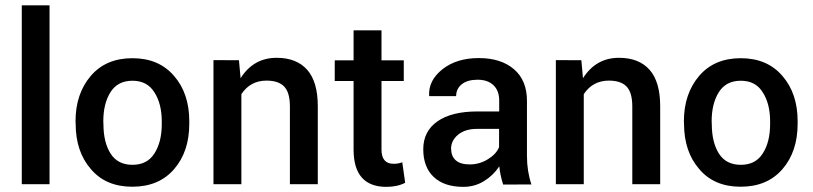

<svg xmlns="http://www.w3.org/2000/svg" viewBox="-20 -706 3115 736"><path d="M169.9 -685.5V0H63.5V-685.5Z M376.5 -231Q376.5 -160.6 403.8 -117.4Q431.2 -74.2 487.8 -74.2Q544.4 -74.2 571.8 -117.7Q600.1 -161.1 600.1 -231V-240.2Q600.1 -308.6 571.8 -352.1Q544.4 -396.5 487.8 -396.5Q431.2 -396.5 403.6 -352.8Q376 -309.1 376 -240.7ZM647.5 -414.6Q705.6 -347.7 705.6 -241.2V-231.9Q705.6 -124.5 647.2 -57.4Q588.9 9.8 487.1 9.8Q385.3 9.8 328.1 -58.1Q270 -125 270 -231.9L269.5 -240.7Q269.5 -346.2 327.6 -414.6Q385.7 -482.9 487.5 -482.9Q589.4 -482.9 647.5 -414.6Z M1040.5 -484.4Q1116.7 -484.4 1157.5 -438.5Q1198.2 -392.6 1198.2 -298.8V0H1091.3V-297.9Q1091.3 -351.1 1069.6 -374Q1047.9 -397 1001.5 -397Q939.9 -397 905.3 -345.2V0H798.3V-475.6L896 -475.1L902.3 -406.2Q951.7 -484.4 1040.5 -484.4Z M1335.4 -589.8H1442.4V-474.6H1527.8V-395.5H1442.4V-132.8Q1442.4 -78.1 1488.8 -78.1Q1507.3 -78.1 1522 -84L1533.2 -5.4Q1503.4 10.3 1461.4 10.3Q1335.4 10.3 1335.4 -132.8V-395.5H1263.2V-474.6H1335.4Z M1756.3 10.3Q1682.6 10.3 1642.6 -27.6Q1602.5 -65.4 1602.5 -134Q1602.5 -202.6 1656.7 -240.7Q1710.9 -278.8 1810.5 -278.8H1893.6V-320.8Q1893.6 -358.4 1871.6 -379.4Q1849.6 -400.4 1810.8 -400.4Q1772 -400.4 1750.2 -383.1Q1728.5 -365.7 1728.5 -337.4H1625.5L1625 -339.8Q1622.1 -397.9 1676.3 -440.7Q1730.5 -483.4 1815.4 -483.4Q1900.4 -483.4 1950.2 -440.7Q2000 -397.9 2000 -319.8V-108.4Q2000 -49.8 2017.1 1L1908.7 1.5Q1897 -35.6 1894 -68.4Q1870.6 -33.2 1835 -11.5Q1799.3 10.3 1756.3 10.3ZM1709 -134.8H1709.5Q1709.5 -106.9 1727.3 -91.3Q1745.1 -75.7 1781.2 -75.7Q1817.4 -75.7 1849.6 -95.2Q1881.8 -114.7 1893.1 -141.6V-211.9H1808.1Q1763.2 -211.9 1736.1 -189.7Q1709 -167.5 1709 -134.8Z M2353 -484.4Q2429.2 -484.4 2470 -438.5Q2510.7 -392.6 2510.7 -298.8V0H2403.8V-297.9Q2403.8 -351.1 2382.1 -374Q2360.4 -397 2314 -397Q2252.4 -397 2217.8 -345.2V0H2110.8V-475.6L2208.5 -475.1L2214.8 -406.2Q2264.2 -484.4 2353 -484.4Z M2708.5 -231Q2708.5 -160.6 2735.8 -117.4Q2763.2 -74.2 2819.8 -74.2Q2876.5 -74.2 2903.8 -117.7Q2932.1 -161.1 2932.1 -231V-240.2Q2932.1 -308.6 2903.8 -352.1Q2876.5 -396.5 2819.8 -396.5Q2763.2 -396.5 2735.6 -352.8Q2708 -309.1 2708 -240.7ZM2979.5 -414.6Q3037.6 -347.7 3037.6 -241.2V-231.9Q3037.6 -124.5 2979.2 -57.4Q2920.9 9.8 2819.1 9.8Q2717.3 9.8 2660.2 -58.1Q2602.1 -125 2602.1 -231.9L2601.6 -240.7Q2601.6 -346.2 2659.7 -414.6Q2717.8 -482.9 2819.6 -482.9Q2921.4 -482.9 2979.5 -414.6Z"/></svg>

Font: Yantramanav Medium
Style: Regular
Weight: 500
Version: Version 1.001;PS 1.0;hotconv 1.0.72;makeotf.lib2.5.5900; ttf